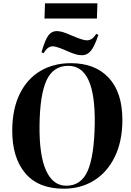

<svg xmlns="http://www.w3.org/2000/svg" viewBox="-20 -1127 795 1161"><path d="M54 -341Q55 -469 99.5 -559.5Q144 -650 223.5 -697.5Q303 -745 409 -745Q555 -745 637.5 -656.5Q720 -568 720 -402Q720 -274 675 -180.5Q630 -87 550 -36.5Q470 14 365 14Q211 14 132 -80.5Q53 -175 54 -341ZM219 -368Q217 -188 258.5 -96Q300 -4 381 -4Q471 -4 510.5 -94.5Q550 -185 553 -382Q555 -557 515 -643Q475 -729 393 -729Q302 -729 261.5 -641.5Q221 -554 219 -368ZM252 -1107H569L566 -1015H249ZM476 -793Q455 -793 434.5 -799.5Q414 -806 387 -818Q356 -832 333 -839.5Q310 -847 300 -847Q286 -847 273.5 -839.5Q261 -832 243 -805L231 -811Q252 -885 272 -912Q292 -939 322 -939Q339 -939 358.5 -933.5Q378 -928 419 -910Q481 -883 506 -883Q519 -883 532 -890Q545 -897 562 -922L575 -916Q551 -845 529 -819Q507 -793 476 -793Z"/></svg>

Font: Literata 72pt
Style: Bold Italic
Weight: 700
Italic angle: -2°
Designer: Latin by Veronika Burian and Jose Scaglione. Greek by Irene Vlachou. Cyrillic by Vera Evstafieva
Foundry: TypeTogether
Version: Version 3.002